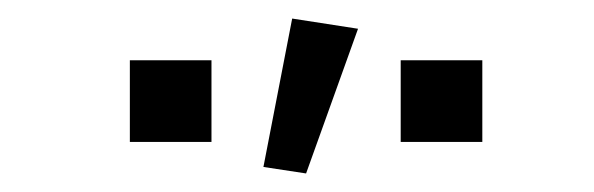

<svg xmlns="http://www.w3.org/2000/svg" viewBox="-20 -759 640 207"><path d="M412 -694H500V-606H412ZM120 -694H208V-606H120ZM366 -728 310 -572 264 -579 295 -739Z"/></svg>

Font: JuliaMono
Style: Regular
Weight: 400
Monospace: yes
Designer: cormullion
Foundry: corm
Version: Version 0.055; ttfautohint (v1.8.4)